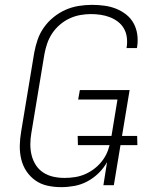

<svg xmlns="http://www.w3.org/2000/svg" viewBox="-20 -763 640 791"><path d="M232 8Q203 8 175.5 2Q148 -4 126 -19.5Q104 -35 89 -57.5Q74 -80 67.5 -107Q61 -134 61.5 -162.5Q62 -191 67 -220L121 -546Q126 -573 135 -599.5Q144 -626 161 -650Q178 -674 201 -692.5Q224 -711 250 -722.5Q276 -734 304 -738.5Q332 -743 359 -743Q385 -743 410.5 -739.5Q436 -736 458.5 -727Q481 -718 500 -703Q519 -688 530.5 -667Q542 -646 545.5 -621Q549 -596 545 -570L544 -565H501L502 -569Q505 -589 502.5 -609Q500 -629 490.5 -645.5Q481 -662 466 -673.5Q451 -685 433 -692Q415 -699 395 -702Q375 -705 355 -705Q333 -705 310.5 -701Q288 -697 266.5 -687Q245 -677 226.5 -661Q208 -645 195 -625.5Q182 -606 174.5 -584Q167 -562 163 -540L109 -214Q105 -191 105 -167.5Q105 -144 110.5 -122.5Q116 -101 128 -82.5Q140 -64 158.5 -52Q177 -40 199.5 -35Q222 -30 246 -30Q268 -30 290 -33.5Q312 -37 333 -46.5Q354 -56 372.5 -71Q391 -86 404.5 -105Q418 -124 425.5 -145.5Q433 -167 437 -189L464 -353H302L309 -392H514L449 0H406L421 -95Q407 -70 386 -49.5Q365 -29 339.5 -15.5Q314 -2 286.5 3Q259 8 232 8ZM301 -165 300 -203H545L546 -165Z"/></svg>

Font: Iosevka Aile Extralight
Style: Italic
Weight: 200
Italic angle: -9°
Designer: Belleve Invis
Foundry: Belleve Invis
Version: Version 31.1.0; ttfautohint (v1.8.4)